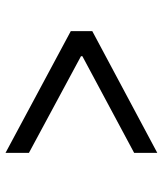

<svg xmlns="http://www.w3.org/2000/svg" viewBox="33 -637 591 697"><g transform="rotate(-90 328.5 -288.5)"><path d="M564 -249V-327L122 -564V-479L473 -290V-285L122 -97V-13Z"/></g></svg>

Font: Wafeq
Style: Regular
Weight: 400
Designer: Rasmus Andersson & Azza Alameddine
Foundry: Google & TypeTogether
Version: Version 3.000;FEAKit 1.0